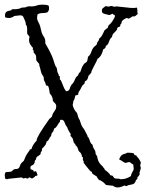

<svg xmlns="http://www.w3.org/2000/svg" viewBox="-20 -781 638 842"><path d="M572.3 -99.6 575.2 -100.6Q578.1 -100.6 578.6 -97.7Q579.1 -94.7 582 -92.8Q585 -90.8 591.3 -80.6Q597.7 -70.3 597.7 -67.4L594.7 -55.7L597.7 -43.9L591.8 -23.4Q591.8 -18.6 592.8 -16.6Q586.9 -5.9 582 -2.9L583 0Q583 2.9 581.1 4.4Q579.1 5.9 577.1 8.3Q575.2 10.7 574.7 13.7Q574.2 16.6 569.8 22Q565.4 27.3 553.7 28.8Q542 30.3 534.2 35.2H532.2L526.4 32.2Q508.8 41 496.1 41Q483.4 41 475.6 33.2H471.7L445.3 30.3Q427.7 10.7 413.1 7.8Q411.1 2.9 407.7 -0.5Q404.3 -3.9 403.3 -8.8Q400.4 -8.8 392.6 -14.2Q384.8 -19.5 382.8 -22.5L383.8 -26.4Q381.8 -28.3 379.9 -28.8Q377.9 -29.3 376 -30.8Q374 -32.2 370.1 -37.6Q366.2 -43 355.5 -55.7Q344.7 -68.4 346.7 -70.3Q348.6 -72.3 345.7 -75.7Q342.8 -79.1 343.3 -81.5Q343.8 -84 343.8 -87.4Q343.8 -90.8 342.8 -91.8Q337.9 -93.8 338.9 -95.7Q339.8 -97.7 336.9 -104.5Q334 -111.3 329.1 -114.7Q324.2 -118.2 321.8 -128.4Q319.3 -138.7 310.5 -144.5V-147.5Q310.5 -149.4 309.1 -149.9Q307.6 -150.4 305.2 -153.8Q302.7 -157.2 301.3 -164.6Q299.8 -171.9 297.4 -175.8Q294.9 -179.7 292 -182.1Q289.1 -184.6 289.1 -186.5L290 -193.4V-194.3Q286.1 -198.2 280.8 -208.5Q275.4 -218.8 274.4 -223.6Q266.6 -232.4 263.2 -244.1Q259.8 -255.9 248 -255.9Q243.2 -255.9 243.2 -250.5Q243.2 -245.1 239.3 -243.2Q234.4 -236.3 229.5 -228Q224.6 -219.7 216.8 -216.8Q215.8 -206.1 210.4 -201.2Q205.1 -196.3 204.1 -184.6Q198.2 -179.7 195.3 -171.9Q192.4 -164.1 184.6 -160.2L180.7 -147.5Q175.8 -141.6 172.4 -137.2Q168.9 -132.8 164.1 -128.9V-127Q165 -120.1 161.1 -116.2Q157.2 -112.3 158.2 -105.5Q152.3 -99.6 145 -95.2Q137.7 -90.8 137.7 -82Q131.8 -76.2 132.3 -72.3Q132.8 -68.4 129.4 -63Q126 -57.6 119.6 -55.2Q113.3 -52.7 113.3 -45.9Q113.3 -39.1 115.7 -38.1Q118.2 -37.1 123 -35.6Q127.9 -34.2 127 -29.3Q127.9 -28.3 129.9 -28.3L135.7 -30.3Q137.7 -30.3 138.7 -29.3Q139.6 -25.4 141.6 -21.5Q143.6 -17.6 144.5 -12.7Q142.6 -9.8 138.2 -9.8Q133.8 -9.8 131.8 -4.9Q129.9 -2.9 126.5 -1.5Q123 0 120.1 2L110.4 -2.9Q105.5 -2.9 105 -0.5Q104.5 2 98.6 2L91.8 -1L84 2L74.2 -2.9L19.5 2.9Q13.7 4.9 11.7 4.9L3.9 3.9Q1 -2 1 -13.2Q1 -24.4 6.3 -25.9Q11.7 -27.3 21 -27.3Q30.3 -27.3 34.2 -32.2Q38.1 -37.1 42.5 -38.6Q46.9 -40 52.7 -40Q64.5 -40 68.4 -56.6Q72.3 -66.4 84 -75.2Q85.9 -79.1 87.9 -84Q92.8 -99.6 109.4 -121.1L110.4 -125Q112.3 -126 114.3 -126Q116.2 -126 118.2 -127.9Q123 -146.5 140.6 -164.1V-166Q140.6 -180.7 195.3 -257.8Q198.2 -261.7 201.7 -263.7Q205.1 -265.6 207 -269Q209 -272.5 209.5 -275.9Q210 -279.3 213.4 -285.2Q216.8 -291 221.7 -297.9Q226.6 -304.7 226.6 -314Q226.6 -323.2 221.2 -328.1Q215.8 -333 211.9 -338.9Q211.9 -357.4 198.2 -371.1Q194.3 -404.3 189 -404.8Q183.6 -405.3 181.6 -407.2Q179.7 -418 175.8 -423.3Q171.9 -428.7 171.9 -437.5Q171.9 -446.3 165 -453.1Q160.2 -461.9 158.2 -472.7Q156.2 -483.4 153.8 -489.3Q151.4 -495.1 152.3 -497.1Q153.3 -501 146 -507.8Q138.7 -514.6 138.7 -521.5Q140.6 -541 128.9 -548.8Q127 -551.8 127.4 -555.2Q127.9 -558.6 126.5 -561Q125 -563.5 123.5 -564Q122.1 -564.5 123 -566.4Q125 -566.4 125 -568.8Q125 -571.3 120.6 -575.7Q116.2 -580.1 111.8 -587.9Q107.4 -595.7 107.4 -604.5Q107.4 -613.3 109.4 -619.1Q107.4 -624 104.5 -626.5Q101.6 -628.9 99.6 -632.8Q98.6 -640.6 99.1 -649.4Q99.6 -658.2 97.7 -665Q95.7 -671.9 94.2 -671.9Q92.8 -671.9 92.8 -678.7Q92.8 -685.5 81.1 -709Q76.2 -713.9 69.3 -713.9L43 -710.9Q31.2 -702.1 20 -702.1Q8.8 -702.1 2.9 -705.1Q2 -707 2 -714.8Q2 -722.7 5.9 -727.1Q9.8 -731.4 15.6 -732.9Q21.5 -734.4 25.9 -734.9Q30.3 -735.4 32.2 -740.2Q39.1 -741.2 45.4 -740.7Q51.8 -740.2 60.5 -742.2Q69.3 -744.1 71.8 -746.1Q74.2 -748 83 -748Q91.8 -748 94.7 -750Q97.7 -752 104 -752.9Q110.4 -753.9 117.2 -752.9Q124 -752 138.7 -755.9Q149.4 -760.7 166 -760.7Q182.6 -760.7 192.4 -756.8Q195.3 -753.9 195.3 -744.1Q195.3 -734.4 187.5 -726.6Q177.7 -723.6 165.5 -723.6Q153.3 -723.6 144.5 -717.8Q142.6 -708 142.6 -701.2Q142.6 -694.3 147 -686.5Q151.4 -678.7 154.3 -670.9Q157.2 -663.1 158.2 -656.7Q159.2 -650.4 162.6 -639.2Q166 -627.9 172.9 -618.7Q179.7 -609.4 178.7 -590.8Q207 -542 213.4 -520.5Q219.7 -499 221.7 -494.6Q223.6 -490.2 224.6 -489.7Q225.6 -489.3 227.5 -485.4Q229.5 -481.4 230.5 -474.6Q230.5 -465.8 234.4 -459.5Q238.3 -453.1 237.8 -451.7Q237.3 -450.2 238.3 -448.2L242.2 -446.3Q243.2 -444.3 242.7 -441.9Q242.2 -439.5 242.2 -435.5Q242.2 -431.6 244.1 -431.2Q246.1 -430.7 249.5 -423.3Q252.9 -416 257.3 -403.8Q261.7 -391.6 269.5 -380.9Q282.2 -380.9 285.6 -391.6Q289.1 -402.3 291.5 -406.2Q293.9 -410.2 296.4 -412.1Q298.8 -414.1 302.2 -419.4Q305.7 -424.8 309.6 -434.6Q313.5 -444.3 321.3 -449.2Q323.2 -452.1 324.2 -455.6Q325.2 -459 327.1 -461.9L331.1 -463.9Q335 -471.7 337.4 -480Q339.8 -488.3 344.7 -495.1Q348.6 -502 352.1 -503.9Q355.5 -505.9 359.4 -508.8Q363.3 -511.7 366.2 -532.2Q376 -540 379.9 -552.2Q383.8 -564.5 388.7 -570.8Q393.6 -577.1 397 -579.1Q400.4 -581.1 402.3 -583.5Q404.3 -585.9 404.3 -587.4Q404.3 -588.9 405.8 -592.8Q407.2 -596.7 411.1 -601.1Q415 -605.5 415 -612.3Q422.9 -616.2 430.7 -631.8Q438.5 -647.5 438.5 -648.4Q442.4 -650.4 444.8 -653.3Q447.3 -656.2 452.1 -658.2Q453.1 -663.1 457 -670.9Q466.8 -677.7 475.6 -692.4Q484.4 -707 484.4 -710.9Q484.4 -714.8 480 -715.8Q475.6 -716.8 475.6 -720.7Q471.7 -720.7 460 -714.8Q453.1 -716.8 439.9 -719.7Q426.8 -722.7 426.8 -732.4Q426.8 -742.2 431.2 -745.1Q435.5 -748 442.4 -753.9H444.3L456.1 -752L467.8 -754.9Q469.7 -754.9 472.7 -753.9Q475.6 -752.9 479 -752Q482.4 -751 485.4 -752Q488.3 -752.9 491.2 -752.9L555.7 -746.1H568.4Q573.2 -746.1 579.1 -748Q583 -743.2 582.5 -734.4Q582 -725.6 584 -719.7Q578.1 -714.8 574.2 -711.4Q570.3 -708 560.5 -709Q558.6 -707 552.2 -703.1Q545.9 -699.2 543.9 -699.2L536.1 -702.1Q533.2 -702.1 523.9 -696.3Q514.6 -690.4 513.7 -685.1Q512.7 -679.7 511.7 -676.8L507.8 -673.8V-669.9Q507.8 -664.1 500.5 -662.6Q493.2 -661.1 493.2 -651.4Q493.2 -649.4 474.6 -630.9L470.7 -618.2Q462.9 -613.3 458 -598.1Q453.1 -583 444.3 -580.1Q444.3 -569.3 432.6 -564.5Q427.7 -543.9 419.4 -533.7Q411.1 -523.4 408.2 -524.4Q405.3 -514.6 392.6 -491.7Q379.9 -468.8 379.9 -460.9Q376 -459 374 -455.1Q372.1 -451.2 368.2 -449.2Q364.3 -429.7 357.4 -427.2Q350.6 -424.8 350.6 -414.1Q340.8 -407.2 336.9 -397.9Q333 -388.7 327.6 -381.3Q322.3 -374 323.2 -369.1V-366.2Q319.3 -364.3 310.5 -362.3Q308.6 -356.4 307.1 -349.1Q305.7 -341.8 300.8 -336.9Q301.8 -335.9 301.8 -334L298.8 -322.3Q298.8 -315.4 304.2 -304.7Q309.6 -293.9 313 -291Q316.4 -288.1 318.4 -283.7Q320.3 -279.3 321.3 -273.9Q322.3 -268.6 323.7 -265.1Q325.2 -261.7 326.7 -259.8Q328.1 -257.8 330.1 -252.9Q332 -248 334 -241.2Q335.9 -234.4 339.8 -226.6L349.6 -212.9L363.3 -186.5Q364.3 -184.6 363.8 -183.1Q363.3 -181.6 368.2 -177.7Q372.1 -169.9 375 -160.6Q377.9 -151.4 385.7 -146.5Q386.7 -136.7 391.6 -129.4Q396.5 -122.1 397.9 -117.2Q399.4 -112.3 398.9 -110.4Q398.4 -108.4 399.4 -106.4L406.2 -94.7Q407.2 -92.8 406.7 -91.3Q406.2 -89.8 410.6 -77.1Q415 -64.5 431.6 -49.8Q432.6 -45.9 436 -43.5Q439.5 -41 439.5 -36.1Q443.4 -34.2 453.1 -25.9Q462.9 -17.6 462.9 -12.7H464.8L474.6 -9.8Q479.5 1 486.8 2Q494.1 2.9 502.9 2.9L507.8 4.9Q525.4 4.9 538.1 -0.5Q550.8 -5.9 553.7 -8.8Q556.6 -21.5 561.5 -28.3Q566.4 -35.2 566.4 -41L564.5 -59.6Q558.6 -61.5 554.7 -65.9Q550.8 -70.3 544.9 -70.3L530.3 -66.4Q523.4 -68.4 517.6 -73.2Q511.7 -78.1 504.9 -80.1Q502.9 -82 502.9 -83.5Q502.9 -85 503.9 -85.9Q504.9 -86.9 506.8 -91.3Q508.8 -95.7 512.2 -99.1Q515.6 -102.5 520.5 -104.5Q525.4 -106.4 529.8 -107.4Q534.2 -108.4 537.1 -111.3Q567.4 -111.3 567.9 -106.4Q568.4 -101.6 572.3 -99.6Z"/></svg>

Font: Mountains of Christmas
Style: Regular
Weight: 400
Designer: Crystal Kluge
Foundry: Font Diner, Inc DBA Tart Workshop
Version: Version 1.003